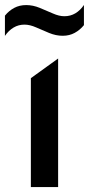

<svg xmlns="http://www.w3.org/2000/svg" viewBox="-48 -755 359 775"><path d="M76.6 0V-439.5L186.6 -518.8V0ZM-28.1 -610.2V-691.8Q-11.8 -711.9 9.5 -723.2Q30.8 -734.5 57.7 -734.5Q85.1 -734.5 112.5 -723.2Q139.8 -712 165.1 -700.8Q190.4 -689.5 211.9 -689.5Q236.4 -689.5 256.2 -701.3Q276.1 -713.1 290.8 -734.9V-653.5Q274.6 -633.7 253.3 -622.2Q232.1 -610.6 205.2 -610.6Q177.8 -610.6 150.4 -621.9Q123.1 -633.1 97.8 -644.4Q72.4 -655.6 50.9 -655.6Q26.8 -655.6 7 -643.9Q-12.9 -632.2 -28.1 -610.2Z"/></svg>

Font: Geologica-Sharp
Style: Regular
Weight: 100
Designer: Sindre Bremnes, Frode Helland
Foundry: Monokrom Skriftforlag AS
Version: Version 1.010;gftools[0.9.28]